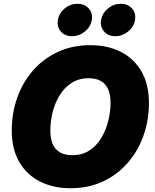

<svg xmlns="http://www.w3.org/2000/svg" viewBox="-20 -974 810 1004"><path d="M348.6 10.3Q258.8 10.3 189.5 -24.7Q120.1 -59.6 80.8 -127Q41.5 -194.3 41.5 -291.5Q41.5 -382.8 70.3 -463.6Q99.1 -544.4 153.1 -606Q207 -667.5 282.7 -702.6Q358.4 -737.8 452.6 -737.8Q542 -737.8 611.1 -703.1Q680.2 -668.5 719.5 -600.8Q758.8 -533.2 758.8 -435.5Q758.8 -344.2 729.7 -263.4Q700.7 -182.6 646.7 -121.1Q592.8 -59.6 517.3 -24.7Q441.9 10.3 348.6 10.3ZM357.4 -162.6Q410.2 -162.6 448 -187.5Q485.8 -212.4 510.3 -253.7Q534.7 -294.9 546.4 -343Q558.1 -391.1 558.1 -437Q558.1 -479 545.4 -507.6Q532.7 -536.1 507.3 -550.5Q481.9 -564.9 443.8 -564.9Q391.6 -564.9 353.3 -539.8Q314.9 -514.6 290.5 -473.6Q266.1 -432.6 254.6 -384.8Q243.2 -336.9 243.2 -291Q243.2 -249 255.9 -220.2Q268.6 -191.4 293.9 -177Q319.3 -162.6 357.4 -162.6ZM583 -784.7Q545.9 -784.7 524.4 -809.3Q502.9 -834 508.8 -869.6Q514.6 -905.3 544.4 -929.7Q574.2 -954.1 611.3 -954.1Q648.4 -954.1 670.2 -929.7Q691.9 -905.3 686 -869.6Q680.2 -834 650.1 -809.3Q620.1 -784.7 583 -784.7ZM356.9 -784.7Q319.3 -784.7 298.1 -809.3Q276.9 -834 282.7 -869.6Q288.6 -905.3 318.1 -929.7Q347.7 -954.1 384.8 -954.1Q422.4 -954.1 444.1 -929.7Q465.8 -905.3 460 -869.6Q454.1 -834 424.1 -809.3Q394 -784.7 356.9 -784.7Z"/></svg>

Font: Inter 18pt Black
Style: Italic
Weight: 900
Italic angle: -9.3988°
Designer: Rasmus Andersson
Foundry: rsms
Version: Version 4.001;git-66647c0bb